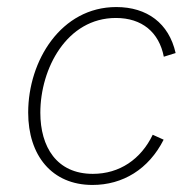

<svg xmlns="http://www.w3.org/2000/svg" viewBox="-20 -519 556 545"><path d="M242.5 6C328.5 6 402 -38.5 444.5 -122.5L413.5 -136.5C380 -67 319.5 -25.5 243.5 -25.5C140.5 -25.5 94.5 -102.5 94.5 -199C94.5 -324.5 169.5 -468 309 -468C383 -468 431.5 -427.5 445 -358L478.5 -368.5C459.5 -453 397.5 -499 310 -499C153.5 -499 60 -347 60 -199.5C60 -78 127 6 242.5 6Z"/></svg>

Font: HK Grotesk ExtraLight
Style: Italic
Weight: 200
Italic angle: -16°
Designer: Alfredo Marco Pradil
Foundry: Hanken Design Co.
Version: Version 3.001;FEAKit 1.0